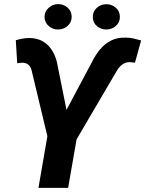

<svg xmlns="http://www.w3.org/2000/svg" viewBox="-20 -906 701 926"><path d="M368.2 -342.3 308.6 0H165.5L224.6 -342.3ZM290 -356 423.3 -606.4Q439.9 -640.6 462.4 -667.7Q484.9 -694.8 515.1 -710.2Q545.4 -725.6 585.9 -724.6Q605 -724.6 623.5 -720.5Q642.1 -716.3 660.6 -710.9L630.9 -603.5Q624 -604.5 617.2 -605.5Q610.4 -606.4 603.5 -606.4Q590.3 -606 580.1 -601.1Q569.8 -596.2 561.3 -587.9Q552.7 -579.6 545.9 -568.8L346.2 -228.5L251.5 -229ZM253.9 -608.9 308.1 -339.4 301.3 -229 213.4 -228.5 131.8 -569.3Q128.9 -579.1 123.5 -586.7Q118.2 -594.2 110.4 -598.4Q102.5 -602.5 91.8 -603.5Q84.5 -603.5 77.4 -602.8Q70.3 -602.1 63 -601.1L56.2 -711.9Q72.3 -716.8 88.6 -719.7Q105 -722.7 122.1 -722.7Q158.2 -722.2 184.3 -707.8Q210.4 -693.4 227.8 -668Q245.1 -642.6 253.9 -608.9ZM194.8 -823.2Q194.3 -849.6 213.9 -867.7Q233.4 -885.7 259.3 -886.2Q285.2 -886.7 305.2 -869.9Q325.2 -853 325.7 -826.2Q326.2 -799.3 306.9 -781.7Q287.6 -764.2 261.2 -763.7Q235.8 -763.2 215.8 -779.8Q195.8 -796.4 194.8 -823.2ZM427.7 -822.8Q426.8 -849.6 446 -867.4Q465.3 -885.3 491.7 -885.7Q517.6 -886.2 537.6 -869.6Q557.6 -853 558.1 -826.2Q559.1 -799.3 539.6 -781.7Q520 -764.2 493.7 -763.7Q468.3 -763.2 448.2 -779.5Q428.2 -795.9 427.7 -822.8Z"/></svg>

Font: Roboto
Style: Bold Italic
Weight: 700
Italic angle: -12°
Designer: Christian Robertson
Foundry: Google
Version: Version 3.0